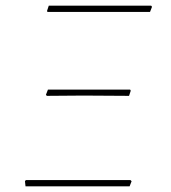

<svg xmlns="http://www.w3.org/2000/svg" viewBox="-20 -657 602 677"><path d="M147 -615 146 -619 152 -637H513L516 -633L509 -615ZM145 -319 142 -323 149 -341H439L441 -337L435 -319L274 -320ZM70 0 68 -18 71 -22H440L444 -18L437 0Z"/></svg>

Font: Alegreya Sans Thin
Style: Italic
Weight: 100
Italic angle: -7°
Designer: Juan Pablo del Peral
Foundry: Huerta Tipografica
Version: Version 2.007